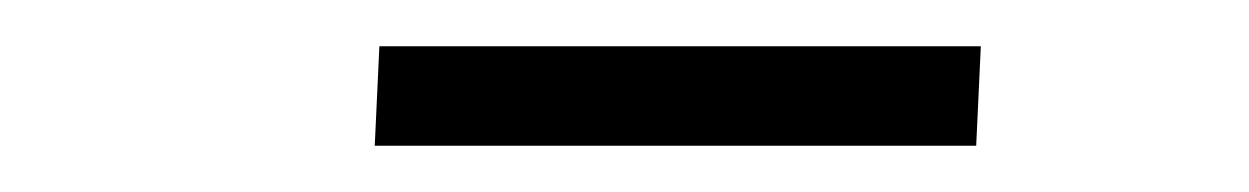

<svg xmlns="http://www.w3.org/2000/svg" viewBox="-20 -707 540 83"><path d="M144 -687H404L402 -644H142Z"/></svg>

Font: Literata ExtraLight
Style: Italic
Weight: 250
Italic angle: -2°
Designer: Latin by Veronika Burian and Jose Scaglione. Greek by Irene Vlachou. Cyrillic by Vera Evstafieva
Foundry: TypeTogether
Version: Version 3.002